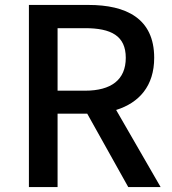

<svg xmlns="http://www.w3.org/2000/svg" viewBox="-20 -757 696 777"><path d="M213 -390V-643H324C430 -643 489 -612 489 -523C489 -434 430 -390 324 -390ZM499 0H630L450 -312C543 -341 604 -409 604 -523C604 -683 490 -737 338 -737H97V0H213V-297H333Z"/></svg>

Font: Noto Sans JP Medium
Style: Regular
Weight: 500
Designer: Ryoko NISHIZUKA 西塚涼子 (kana, bopomofo & ideographs); Paul D. Hunt (Latin, Greek & Cyrillic); Sandoll Communications 산돌커뮤니
Foundry: Adobe
Version: Version 2.004;hotconv 1.0.118;makeotfexe 2.5.65603